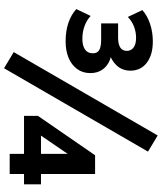

<svg xmlns="http://www.w3.org/2000/svg" viewBox="55 -828 801 951"><g transform="rotate(90 455.5 -352.5)"><path d="M185 -277Q133 -277 92.5 -291Q52 -305 25 -330L59 -401Q79 -382 108.5 -371Q138 -360 173 -360Q206 -360 225 -373Q244 -386 244 -412Q244 -435 227 -444Q210 -453 179 -453H96V-537H167Q198 -537 215 -547.5Q232 -558 232 -581Q232 -601 215.5 -613.5Q199 -626 167 -626Q138 -626 111 -615.5Q84 -605 64 -585L30 -657Q56 -681 97.5 -695Q139 -709 185 -709Q252 -709 291 -679Q330 -649 330 -598Q330 -557 303.5 -529Q277 -501 239 -493V-505Q270 -502 293 -488.5Q316 -475 329 -452.5Q342 -430 342 -399Q342 -361 321.5 -333.5Q301 -306 266 -291.5Q231 -277 185 -277ZM318 28 238 -20 651 -733 731 -685ZM742 0V-71H554V-140L749 -423H842V-155H893V-71H842V0ZM742 -155V-322H766L638 -135V-155Z"/></g></svg>

Font: Nunito Sans 12pt ExtraLight 12pt
Style: Bold
Weight: 700
Version: Version 3.101;gftools[0.9.27]